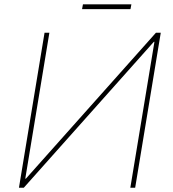

<svg xmlns="http://www.w3.org/2000/svg" viewBox="-20 -881 813 901"><path d="M189 -727.3 68.9 0H91.6L701.8 -684.7H704.7L591.6 0H614.3L734.4 -727.3H711.7L101.5 -42.6H98.6L211.7 -727.3ZM596.6 -860.8 592.3 -838.1H365.1L369.3 -860.8Z"/></svg>

Font: Inter Thin  BETA
Style: Italic
Weight: 100
Italic angle: -9.39999°
Designer: Rasmus Andersson
Foundry: rsms
Version: Version 3.011;git-f93a4a705